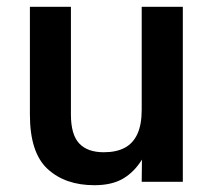

<svg xmlns="http://www.w3.org/2000/svg" viewBox="-20 -535 630 565"><path d="M397 -515H518V0H397L397.7 -65.3Q375 -28.7 342 -9.3Q309 10 257.7 10Q171.7 10 119.8 -38Q68 -86 68 -197.7V-515H188.7L188.7 -198Q188.7 -139 213 -113Q237.3 -87 285.3 -87Q322.7 -87 347.2 -100.2Q371.7 -113.3 384.3 -140.8Q397 -168.3 397 -212.3Z"/></svg>

Font: Asta Sans Light
Style: Regular
Weight: 300
Designer: 42dot
Version: Version 1.000